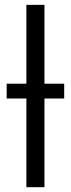

<svg xmlns="http://www.w3.org/2000/svg" viewBox="-20 -779 294 799"><path d="M7.8 -369.1V-430.7H89.8V-758.8H165V-430.7H247.1V-369.1H165V0H89.8V-369.1Z"/></svg>

Font: Batunionen A1
Style: Regular
Weight: 400
Designer: HanYang I&C Co.,Ltd.
Foundry: HanYang I&C Co.,Ltd.
Version: Version 2.50; ttfautohint (v1.6)